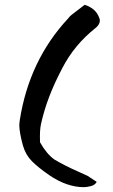

<svg xmlns="http://www.w3.org/2000/svg" viewBox="-20 -652 469 796"><path d="M328 124Q257 124 184 74Q139 43 112.5 16.5Q86 -10 75 -49Q61 -100 60 -131Q60 -135 60.5 -140.5Q61 -146 62 -154Q101 -402 262 -575Q270 -586 280 -593L331 -632Q349 -627 366 -614Q383 -601 391 -579Q394 -573 394 -567Q394 -550 375 -535Q288 -466 238 -369Q205 -306 184 -251Q163 -196 150 -138Q147 -125 146 -106Q145 -87 146 -62Q173 -14 205 9Q225 21 251.5 34.5Q278 48 310 62L343 77L381 102Q374 115 357 119.5Q340 124 328 124Z"/></svg>

Font: Mansalva
Style: Regular
Weight: 400
Designer: Carolina Short
Foundry: Carolina Short
Version: Version 2.112; ttfautohint (v1.8.4.7-5d5b)